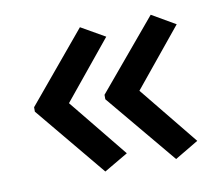

<svg xmlns="http://www.w3.org/2000/svg" viewBox="-56 -542 638 553"><g transform="rotate(-10 263.0 -265.0)"><path d="M40 -272 210 -476 280 -436 141 -266 280 -95 210 -54 40 -259ZM246 -272 417 -476 486 -436 347 -266 486 -95 417 -54 246 -259Z"/></g></svg>

Font: Noto Sans Kayah Li Medium
Style: Regular
Weight: 500
Designer: Monotype Design Team, Sérgio Martins
Foundry: Monotype Imaging Inc.
Version: Version 2.002; ttfautohint (v1.8.4.7-5d5b)